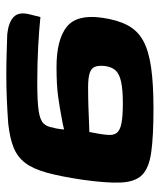

<svg xmlns="http://www.w3.org/2000/svg" viewBox="31 -535 506 608"><g transform="rotate(90 284.0 -231.0)"><path d="M34 -106Q71 -102 126 -99Q181 -96 241 -96Q302 -96 331.5 -100.5Q361 -105 371.5 -116.5Q382 -128 384 -146Q386 -151 387 -157.5Q388 -164 389 -170Q390 -176 390 -181Q383 -179 373.5 -177Q364 -175 352 -173Q321 -167 285 -162Q249 -157 192 -157Q107 -157 66 -188.5Q25 -220 36 -300Q43 -350 60 -382Q77 -414 109 -431.5Q141 -449 193.5 -456.5Q246 -464 324 -464Q411 -464 461.5 -457Q512 -450 534 -428Q556 -406 558 -360.5Q560 -315 549 -238Q539 -171 527 -127Q515 -83 496 -58Q477 -33 447 -21Q417 -9 371 -4Q329 -1 291 0.5Q253 2 218 2Q183 2 151 1Q119 0 88 -1Q51 -5 34 -21Q17 -37 25 -70ZM398 -261Q401 -276 403.5 -290.5Q406 -305 407 -318Q409 -337 401 -347.5Q393 -358 371 -362.5Q349 -367 307 -367Q264 -367 239 -361.5Q214 -356 203 -344Q192 -332 189 -310Q187 -290 191.5 -278.5Q196 -267 211.5 -262Q227 -257 256 -257Q289 -257 319 -258Q349 -259 370.5 -260Q392 -261 398 -261Z"/></g></svg>

Font: Genos Thin ExtraBold
Style: Italic
Weight: 800
Italic angle: -8°
Version: Version 1.010